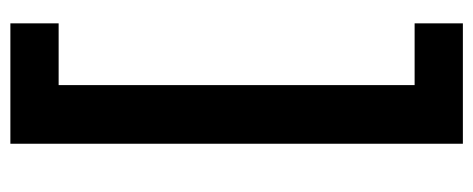

<svg xmlns="http://www.w3.org/2000/svg" viewBox="-291 -463 912 370"><g transform="rotate(90 165.0 -278.0)"><path d="M25 65H144V-621H25V-714H257V158H25Z"/></g></svg>

Font: Noto Sans NKo Unjoined SemiBold
Style: Regular
Weight: 600
Designer: Monotype Design Team
Foundry: Monotype Imaging Inc.
Version: Version 2.004